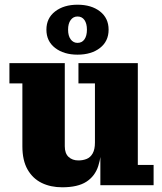

<svg xmlns="http://www.w3.org/2000/svg" viewBox="-20 -786 688 815"><path d="M244 9Q195 9 157 -9.5Q119 -28 97 -66.5Q75 -105 75 -165V-432H20V-518H255V-165Q255 -135 271 -120Q287 -105 313 -105Q332 -105 348 -111.5Q364 -118 373.5 -135Q383 -152 383 -181L411 -182Q411 -124 397 -81Q383 -38 346.5 -14.5Q310 9 244 9ZM406 0V-159L383 -155V-432H313V-518H565V-86H632V0ZM309 -554Q251 -554 214 -582.5Q177 -611 177 -660Q177 -709 214 -737.5Q251 -766 309 -766Q368 -766 404.5 -737.5Q441 -709 441 -660Q441 -611 404.5 -582.5Q368 -554 309 -554ZM309 -604Q328 -604 338.5 -619Q349 -634 349 -660Q349 -686 338.5 -701Q328 -716 309 -716Q291 -716 280 -701Q269 -686 269 -660Q269 -634 280 -619Q291 -604 309 -604Z"/></svg>

Font: Montagu Slab 144pt
Style: Bold
Weight: 700
Designer: Florian Karsten
Foundry: Florian Karsten
Version: Version 1.000